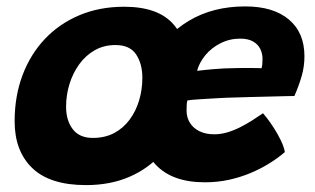

<svg xmlns="http://www.w3.org/2000/svg" viewBox="-20 -552 958 584"><path d="M241.5 11Q132 11 78.2 -40.8Q24.5 -92.5 24.5 -183Q24.5 -259.5 48.5 -323.2Q72.5 -387 116.5 -433.5Q160.5 -480 221.8 -505.8Q283 -531.5 357.5 -531.5Q462 -531.5 508.5 -477Q555 -422.5 555 -329.5Q555 -254.5 533.5 -192Q512 -129.5 471.2 -84Q430.5 -38.5 372.8 -13.8Q315 11 241.5 11ZM262.5 -132.5Q299 -132.5 327 -147.2Q355 -162 374.2 -188Q393.5 -214 403.2 -246.8Q413 -279.5 413 -315.5Q413 -358 394 -386.5Q375 -415 331 -415Q296 -415 268.2 -399.2Q240.5 -383.5 221 -356.5Q201.5 -329.5 191.2 -296Q181 -262.5 181 -227Q181 -186 201.2 -159.2Q221.5 -132.5 262.5 -132.5ZM846.5 -89.5Q827 -72.5 800.8 -56Q774.5 -39.5 743.2 -26.2Q712 -13 676.8 -5.2Q641.5 2.5 603 2.5Q503.5 2.5 453.2 -51.5Q403 -105.5 403 -193.5Q403 -293.5 443 -370Q483 -446.5 555.8 -489.5Q628.5 -532.5 726 -532.5Q811 -532.5 858.5 -492.8Q906 -453 906 -381Q906 -349.5 897.5 -320.2Q889 -291 875.5 -260Q870 -260 847.8 -259.5Q825.5 -259 796.2 -258.2Q767 -257.5 739.2 -256.8Q711.5 -256 695.5 -255.5Q669 -255 639.5 -253.2Q610 -251.5 585.8 -250Q561.5 -248.5 550 -246.5Q548 -239 547.8 -231.2Q547.5 -223.5 547.5 -215.5Q547.5 -194.5 557.8 -178.2Q568 -162 586.8 -152.8Q605.5 -143.5 631.5 -143.5Q651 -143.5 670.8 -149.2Q690.5 -155 709.5 -164.5Q728.5 -174 746.2 -185.2Q764 -196.5 780 -207.5Q782.5 -205 792 -192.8Q801.5 -180.5 813 -162.8Q824.5 -145 834 -125.5Q843.5 -106 846.5 -89.5ZM579.5 -336.5Q594 -338.5 626.8 -341.5Q659.5 -344.5 702 -345Q718 -345.5 733.5 -345.2Q749 -345 760.2 -345Q771.5 -345 775.5 -344.5Q777 -349.5 777.8 -356.2Q778.5 -363 778.5 -373Q778.5 -389.5 771.5 -403.5Q764.5 -417.5 749.5 -426Q734.5 -434.5 710.5 -434.5Q678.5 -434.5 650.8 -420.5Q623 -406.5 604.5 -384Q586 -361.5 579.5 -336.5Z"/></svg>

Font: Grandstander Thin
Style: Bold Italic
Weight: 700
Italic angle: -15°
Version: Version 1.200